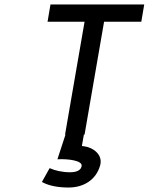

<svg xmlns="http://www.w3.org/2000/svg" viewBox="-20 -600 687 856"><path d="M192 -503H357L270 0H272L236 110H241C280 108 348 115 344 140C341 160 320 168 292 168C258 168 224 160 205 151L201 150L167 211L170 213C199 228 237 236 286 236C354 236 408 201 426 139C441 89 394 57 354 52C351 52 349 51 345 51L354 0H357L444 -503H610L623 -580H205Z"/></svg>

Font: Charger Monospace
Style: Regular
Weight: 400
Designer: Jasper
Foundry: Cannot Into Space Fonts
Version: Version 0.980